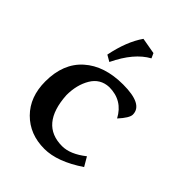

<svg xmlns="http://www.w3.org/2000/svg" viewBox="-206 -816 933 933"><g transform="rotate(45 260.5 -349.5)"><path d="M264.6 9.8Q164.1 9.8 100.1 -54.7Q36.1 -119.1 36.1 -225.6Q36.1 -348.6 111.1 -415.5Q186 -482.4 314.5 -482.4Q451.2 -482.4 451.2 -412.1Q451.2 -389.6 410.2 -344.7Q367.2 -425.8 275.4 -425.8Q216.3 -423.3 186 -372.3Q155.8 -321.3 155.8 -251Q167 -60.5 316.4 -60.5Q372.1 -60.5 436.5 -111.3L463.9 -64.5Q353.5 9.8 264.6 9.8ZM189.5 -512.2 157.2 -530.8Q179.2 -640.6 227.1 -709L310.5 -694.3L321.8 -669.4Q244.6 -627.4 189.5 -512.2Z"/></g></svg>

Font: Kelvinch
Style: Bold
Weight: 700
Designer: Paul James Miller
Foundry: High-Logic / Made with FontCreator
Version: Version 3.501;March 28, 2021;FontCreator 13.0.0.2683 64-bit